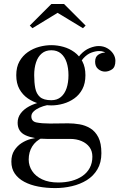

<svg xmlns="http://www.w3.org/2000/svg" viewBox="-20 -700 640 980"><path d="M262 260Q216 260 175.5 252.2Q135 244.5 104 228Q73 211.5 55.5 186Q38 160.5 38 125Q38 91 53 67.8Q68 44.5 90.2 30.2Q112.5 16 135.8 9.8Q159 3.5 176 3.5H195.5Q162 19 144.2 47.8Q126.5 76.5 126.5 114.5Q126.5 146 144 172.8Q161.5 199.5 195.2 215.5Q229 231.5 277.5 231.5Q314.5 231.5 346 223Q377.5 214.5 401.2 198Q425 181.5 438.2 156.8Q451.5 132 451.5 99.5Q451.5 71 436.8 51Q422 31 396.2 20Q370.5 9 338 9Q327.5 9 303 9Q278.5 9 254 9Q229.5 9 218.5 9Q151 9 110.5 -9.5Q70 -28 70 -73.5Q70 -100.5 85.8 -121.5Q101.5 -142.5 128.5 -157Q155.5 -171.5 189 -179Q222.5 -186.5 258 -186.5L256.5 -167.5Q240.5 -167.5 220.5 -163.2Q200.5 -159 182 -150.8Q163.5 -142.5 151.8 -131.2Q140 -120 140 -106Q140 -80 167 -74.8Q194 -69.5 235 -69.5Q252.5 -69.5 268.2 -69.8Q284 -70 299 -70.2Q314 -70.5 328 -70.5Q356 -70.5 385.8 -65.5Q415.5 -60.5 441 -45Q466.5 -29.5 482 0.8Q497.5 31 497.5 82Q497.5 130 477.2 164.2Q457 198.5 423 219.5Q389 240.5 347.2 250.2Q305.5 260 262 260ZM242 -162Q211.5 -162 180 -170.8Q148.5 -179.5 122 -197.8Q95.5 -216 79.2 -245.2Q63 -274.5 63 -316Q63 -357.5 79.2 -386.5Q95.5 -415.5 122 -434Q148.5 -452.5 180 -461Q211.5 -469.5 242 -469.5Q272.5 -469.5 303.2 -461Q334 -452.5 359.5 -434Q385 -415.5 400.5 -386.5Q416 -357.5 416 -316Q416 -274.5 400.5 -245.2Q385 -216 359.5 -197.8Q334 -179.5 303.2 -170.8Q272.5 -162 242 -162ZM242 -188.5Q271.5 -188.5 291 -205Q310.5 -221.5 320 -250.2Q329.5 -279 329.5 -316Q329.5 -353 320 -381.8Q310.5 -410.5 291 -427Q271.5 -443.5 242 -443.5Q212.5 -443.5 193 -427Q173.5 -410.5 164 -381.8Q154.5 -353 154.5 -316Q154.5 -279 160 -250.2Q165.5 -221.5 184 -205Q202.5 -188.5 242 -188.5ZM516 -334.5Q497 -334.5 481.2 -347.5Q465.5 -360.5 465.5 -385Q465.5 -410 481.8 -420.8Q498 -431.5 516 -431.5Q534.5 -431.5 551.2 -420.8Q568 -410 568 -389.5H542Q542 -408 527.2 -423.8Q512.5 -439.5 485.5 -439.5Q468.5 -439.5 446.5 -431.5Q424.5 -423.5 405 -401.8Q385.5 -380 375.5 -338.5L357 -352.5Q367 -395.5 389.5 -420Q412 -444.5 437.8 -454.8Q463.5 -465 483.5 -465Q508 -465 527.2 -454Q546.5 -443 557.8 -425.8Q569 -408.5 569 -389.5Q569 -357.5 551.8 -346Q534.5 -334.5 516 -334.5ZM145.5 -556 132 -569.5 242 -679.5H307L417 -569.5L403.5 -556L274 -634.5Z"/></svg>

Font: Bodoni Moda 9pt
Style: Regular
Weight: 400
Designer: Owen Earl
Foundry: indestructible type
Version: Version 2.005